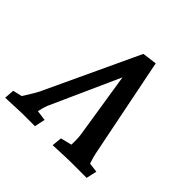

<svg xmlns="http://www.w3.org/2000/svg" viewBox="-181 -885 1059 1059"><g transform="rotate(45 348.0 -355.5)"><path d="M5 -53 59 -66Q101 -131 116 -164L369 -705L454 -716L571 -133Q575 -110 589 -69L645 -62L631 0H517Q482 0 392 4L371 5L377 -54L442 -70Q444 -118 439 -150L379 -532L197 -127Q188 -105 181 -70L241 -62L228 0H129Q109 0 1 5Z"/></g></svg>

Font: Andada Pro
Style: Bold Italic
Weight: 700
Italic angle: -7°
Designer: Carolina Giovagnoli
Foundry: Huerta Tipografica
Version: Version 3.005; ttfautohint (v1.8.4)